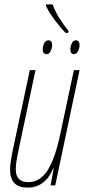

<svg xmlns="http://www.w3.org/2000/svg" viewBox="-20 -846 391 876"><path d="M106 10Q186 10 223 -78H225L211 0H232L343 -526H317L256 -239Q233 -127 198.5 -71Q164 -15 109 -15Q52 -15 52 -73Q52 -98 58 -128Q64 -158 70 -187L142 -526H116L46 -197Q39 -166 32.5 -130Q26 -94 26 -71Q26 10 106 10ZM279 -696H291L293 -704Q270 -733 250.5 -764Q231 -795 220 -826H190V-818Q206 -786 232.5 -751Q259 -716 279 -696ZM317 -599Q330 -599 336.5 -613.5Q343 -628 343 -640Q343 -662 326 -662Q314 -662 307.5 -648Q301 -634 301 -621Q301 -599 317 -599ZM193 -599Q205 -599 211.5 -613.5Q218 -628 218 -640Q218 -662 201 -662Q188 -662 181.5 -648Q175 -634 175 -621Q175 -599 193 -599Z"/></svg>

Font: Noto Sans Display Condensed Thin
Style: Italic
Weight: 250
Width: 3
Italic angle: -12°
Designer: Monotype Design Team
Foundry: Monotype Imaging Inc.
Version: Version 1.900